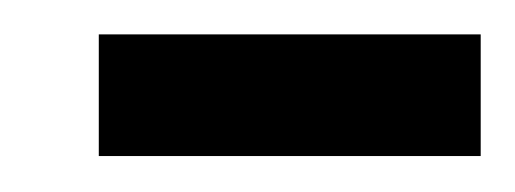

<svg xmlns="http://www.w3.org/2000/svg" viewBox="-20 -245 295 110"><path d="M253 -155.6H39H36.6V-158.1V-222.8V-225.3H39H253H255.4V-222.8V-158.1V-155.6Z"/></svg>

Font: RIT Uroob
Style: 

Weight: 700
Designer: Hussain K H
Foundry: RIT
Version: 2.1.1